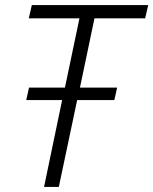

<svg xmlns="http://www.w3.org/2000/svg" viewBox="-20 -734 602 754"><path d="M153 0 224 -341H83L94 -390H235L292 -662H93L105 -714H562L550 -662H351L294 -390H440L429 -341H283L211 0Z"/></svg>

Font: Noto Sans Display Light
Style: Italic
Weight: 300
Italic angle: -12°
Designer: Monotype Design Team
Foundry: Monotype Imaging Inc.
Version: Version 2.003